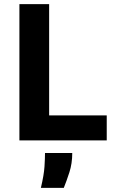

<svg xmlns="http://www.w3.org/2000/svg" viewBox="-20 -680 550 930"><path d="M74 0V-660H218V-121H497V0ZM178 230Q193 167 195.5 126.5Q198 86 198 61H330Q330 112 316 155Q302 198 289 230Z"/></svg>

Font: Bricolage Grotesque 10pt Bricolage Grotesque 10pt Regular
Style: Bold
Weight: 700
Designer: Mathieu Triay
Foundry: Atelier Triay
Version: Version 1.000; ttfautohint (v1.8.4.7-5d5b);gftools[0.9.32]